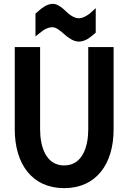

<svg xmlns="http://www.w3.org/2000/svg" viewBox="-20 -954 698 991"><path d="M163.1 -883.8V-766.1C167.5 -769.5 174.3 -774.9 183.6 -782.2C192.9 -789.6 200.2 -795.4 205.1 -798.8C210 -802.2 216.8 -805.2 225.1 -808.6C233.4 -812 242.2 -813.5 251 -813.5C259.8 -813.5 270 -809.6 281.2 -801.8C292.5 -793.9 303.2 -785.6 313 -776.4C322.8 -767.1 334 -758.8 347.7 -751C361.3 -743.2 374.5 -739.3 387.2 -739.3C396.5 -739.3 406.2 -741.2 416 -745.1C425.8 -749 433.1 -752.9 438.5 -756.8C443.8 -760.7 450.7 -765.6 459 -772.5C467.3 -779.3 472.7 -783.7 474.1 -785.2V-912.1C462.4 -900.9 453.6 -893.1 448.2 -888.2C442.9 -883.3 434.6 -877 421.9 -870.1C409.2 -863.3 397.5 -859.9 387.2 -859.9C377.9 -859.9 368.2 -862.3 358.4 -867.2C348.6 -872.1 339.4 -878.4 331.1 -885.7C318.4 -896.5 319.3 -897.5 306.6 -908.2C298.3 -915.5 289.1 -921.9 279.8 -926.8C270.5 -931.6 261.2 -934.1 252.4 -934.1C245.1 -934.1 238.3 -932.6 231.4 -930.7C224.6 -928.7 217.3 -925.3 210.4 -920.9C203.6 -916.5 197.8 -913.1 193.4 -909.7C189 -906.2 183.6 -901.9 176.8 -895.5C169.9 -889.2 165 -885.3 163.1 -883.8ZM311 17.1C477.5 17.1 566.4 -108.4 566.4 -286.1V-710.9H435.5V-286.1C435.5 -197.3 405.8 -100.1 311 -100.1C216.8 -100.1 187 -197.3 187 -286.1V-710.9H56.2V-286.1C56.2 -108.4 145 17.1 311 17.1Z"/></svg>

Font: Tuffy
Style: Bold
Weight: 700
Designer: Thatcher Ulrich, Karoly Barta, Michael Everson
Version: Version 001.270